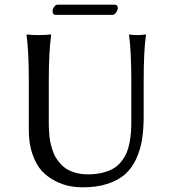

<svg xmlns="http://www.w3.org/2000/svg" viewBox="-20 -796 732 826"><path d="M544.9 -444.8Q544.9 -573.7 535.2 -645L537.1 -647.9Q547.4 -645 571.8 -645Q581.5 -645 590.3 -645.8Q599.1 -646.5 603 -647.5L606.9 -647.9L607.9 -645Q598.1 -578.6 598.1 -444.8V-294.9Q598.1 -238.8 590.8 -194.3Q583.5 -149.9 565.2 -110.8Q546.9 -71.8 517.6 -45.9Q488.3 -20 442.6 -5.1Q397 9.8 336.9 9.8Q306.6 9.8 277.8 4.2Q249 -1.5 216.6 -18.1Q184.1 -34.7 159.9 -60.8Q135.7 -86.9 119.9 -132.1Q104 -177.2 104 -235.8V-444.8Q104 -573.7 94.2 -645L96.2 -647.9Q112.8 -645 147 -645Q162.6 -645 175.5 -645.8Q188.5 -646.5 193.8 -647.5L199.2 -647.9L200.2 -645Q189.9 -575.2 189.9 -444.8V-269Q189.9 -255.4 190.2 -246.8Q190.4 -238.3 191.9 -219.5Q193.4 -200.7 196 -187Q198.7 -173.3 204.6 -154.1Q210.4 -134.8 218.5 -120.8Q226.6 -106.9 239.7 -92Q252.9 -77.1 269 -67.6Q285.2 -58.1 307.9 -52Q330.6 -45.9 357.9 -45.9Q393.1 -45.9 421.4 -53Q449.7 -60.1 469 -71.8Q488.3 -83.5 502.4 -101.8Q516.6 -120.1 524.7 -138.9Q532.7 -157.7 537.4 -182.6Q542 -207.5 543.5 -228.8Q544.9 -250 544.9 -276.9ZM462.9 -731.9H219.2Q212.9 -731.9 209.5 -736.6Q206.1 -741.2 206.1 -747.1Q206.1 -756.8 212.9 -766.4Q219.7 -775.9 228 -775.9H473.1Q480 -775.9 483.4 -771.7Q486.8 -767.6 486.8 -762.2Q486.8 -752.4 479.5 -742.2Q472.2 -731.9 462.9 -731.9Z"/></svg>

Font: Linux Biolinum
Style: Regular
Weight: 400
Designer: Philipp H. Poll
Foundry: Philipp H. Poll
Version: Version 0.6.4